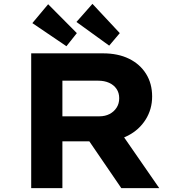

<svg xmlns="http://www.w3.org/2000/svg" viewBox="-20 -977 944 997"><path d="M142 0V-700H515Q593 -700 650 -672Q707 -644 738.5 -593.5Q770 -543 770 -476Q770 -410 736.5 -356.5Q703 -303 645 -273Q587 -243 515 -243H304V0ZM610 0 394 -316 571 -341 807 0ZM304 -373H496Q526 -373 549 -385Q572 -397 585.5 -418Q599 -439 599 -467Q599 -495 585 -515.5Q571 -536 546.5 -547Q522 -558 490 -558H304ZM547 -740 377 -863 460 -957 602 -805ZM325 -737 148 -857 230 -955 379 -805Z"/></svg>

Font: Lexend Mega
Style: Bold
Weight: 700
Version: Version 1.007